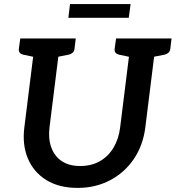

<svg xmlns="http://www.w3.org/2000/svg" viewBox="-20 -909 858 938"><path d="M359 9Q269 9 207 -29Q145 -67 116.5 -134Q88 -201 99 -287L153 -721H276L222 -288Q215 -232 230.5 -189Q246 -146 281.5 -122Q317 -98 372 -98Q427 -98 468 -121.5Q509 -145 534.5 -187.5Q560 -230 567 -287L621 -721H744L690 -287Q679 -199 634 -132.5Q589 -66 518 -28.5Q447 9 359 9ZM179 -721 155 -629 93 -642Q82 -645 76.5 -651.5Q71 -658 72 -670L79 -721ZM350 -721 344 -670Q342 -658 335 -651.5Q328 -645 316 -642L250 -629V-721ZM647 -721 623 -629 561 -642Q550 -645 544.5 -651.5Q539 -658 540 -670L547 -721ZM818 -721 812 -670Q810 -658 803 -651.5Q796 -645 784 -642L718 -629V-721ZM314 -822 322 -889H618L609 -822Z"/></svg>

Font: Aleo SemiBold
Style: Italic
Weight: 600
Italic angle: -7°
Designer: Alessio Laiso
Foundry: Alessio Laiso
Version: Version 2.001;gftools[0.9.29]